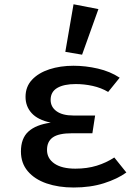

<svg xmlns="http://www.w3.org/2000/svg" viewBox="-20 -842 640 876"><path d="M401.5 -234H308.5Q247.5 -234 221 -215.2Q194.5 -196.5 194.5 -158Q194.5 -119 228.2 -95.8Q262 -72.5 324 -72.5Q377.5 -72.5 421.2 -86Q465 -99.5 501.5 -123.5L556.5 -55Q515.5 -25.5 454.2 -6Q393 13.5 316 13.5Q247 13.5 192.5 -5.2Q138 -24 106.8 -60.8Q75.5 -97.5 75.5 -151Q75.5 -211 109.8 -242Q144 -273 211.5 -282.5Q152.5 -295 124.5 -325.8Q96.5 -356.5 96.5 -400Q96.5 -446.5 126 -478Q155.5 -509.5 205.2 -525.8Q255 -542 315.5 -542Q370.5 -542 426.8 -529Q483 -516 526 -487.5L473.5 -422.5Q441.5 -441.5 403 -450Q364.5 -458.5 325.5 -458.5Q271.5 -458.5 241.2 -440.8Q211 -423 211 -386.5Q211 -354 238 -334.5Q265 -315 314.5 -315H414ZM315.5 -822.5 429 -800.5 354.5 -592.5 278 -605.5Z"/></svg>

Font: Fira Code Light Medium
Style: Regular
Weight: 500
Monospace: yes
Version: Version 5.002